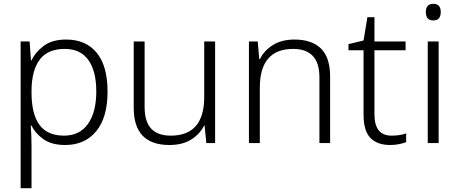

<svg xmlns="http://www.w3.org/2000/svg" viewBox="-20 -749 2404 1005"><path d="M327 -542Q429 -542 486 -473Q543 -404 543 -269Q543 -134 483.5 -62Q424 10 321 10Q251 10 208 -20Q165 -50 145 -92H141Q143 -67 144 -37.5Q145 -8 145 17V236H88V-532H135L142 -433H145Q165 -476 209 -509Q253 -542 327 -542ZM319 -493Q230 -493 188 -437Q146 -381 145 -276V-266Q145 -152 186.5 -95.5Q228 -39 315 -39Q397 -39 440.5 -100.5Q484 -162 484 -270Q484 -377 442.5 -435Q401 -493 319 -493Z M1106 -532V0H1060L1051 -91H1048Q1026 -47 980.5 -18.5Q935 10 867 10Q680 10 680 -184V-532H737V-189Q737 -112 771.5 -75.5Q806 -39 874 -39Q1049 -39 1049 -242V-532Z M1521 -542Q1612 -542 1660 -495Q1708 -448 1708 -348V0H1652V-344Q1652 -420 1617 -456.5Q1582 -493 1515 -493Q1340 -493 1340 -290V0H1283V-532H1329L1337 -440H1341Q1362 -484 1408 -513Q1454 -542 1521 -542Z M2029 -39Q2051 -39 2071 -42Q2091 -45 2106 -51V-5Q2091 1 2069 5.5Q2047 10 2022 10Q1955 10 1919 -27Q1883 -64 1883 -148V-486H1804V-518L1883 -537L1903 -659H1940V-532H2103V-486H1940V-151Q1940 -39 2029 -39Z M2248 -729Q2287 -729 2287 -686Q2287 -642 2248 -642Q2209 -642 2209 -686Q2209 -729 2248 -729ZM2276 -532V0H2219V-532Z"/></svg>

Font: Noto Sans Arabic UI Lt
Style: Regular
Weight: 300
Designer: Monotype Design Team, Nadine Chahine and Nizar Qandah
Foundry: Monotype Imaging Inc.
Version: Version 2.010; ttfautohint (v1.8.4.7-5d5b)